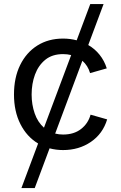

<svg xmlns="http://www.w3.org/2000/svg" viewBox="-20 -748 611 972"><path d="M88.4 204.1 172.9 -21.5Q115.7 -55.7 83.3 -119.9Q50.8 -184.1 50.8 -269.5Q50.8 -355 82 -418.7Q113.3 -482.4 169.2 -517.6Q225.1 -552.7 299.3 -552.7Q335.4 -552.7 368.2 -543.9L437 -727.5H504.4L426.8 -520Q460 -501 484.1 -470.9Q508.3 -440.9 520.5 -401.9L436 -377.9Q425.3 -415.5 397 -440.4L259.3 -71.8Q278.3 -66.9 299.3 -66.9Q354.5 -66.9 390.4 -95Q426.3 -123 438.5 -167.5L522.5 -143.6Q500.5 -70.8 439.9 -29.5Q379.4 11.7 299.3 11.7Q263.7 11.7 231 2.9L155.8 204.1ZM202.6 -101.6 340.3 -469.2Q320.8 -474.1 299.3 -474.1Q244.6 -474.1 209.5 -445.6Q174.3 -417 157.2 -370.6Q140.1 -324.2 140.1 -269.5Q140.1 -218.8 155.5 -174.1Q170.9 -129.4 202.6 -101.6Z"/></svg>

Font: Inter-Regular
Style: Regular
Weight: 400
Designer: Rasmus Andersson
Foundry: rsms
Version: Version 4.000;git-a52131595